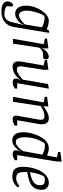

<svg xmlns="http://www.w3.org/2000/svg" viewBox="899 -1639 902 2746"><g transform="rotate(90 1350.0 -266.0)"><path d="M140 165Q71 165 34 142Q-3 119 -3 76Q-3 64 0 52.5Q3 41 8 31.5Q13 22 21.5 13.5Q30 5 40 -2H68V93Q82 106 114 114Q146 122 180 122Q225 122 254.5 93.5Q284 65 296 10Q304 -25 311 -57.5Q318 -90 325 -115.5Q332 -141 338 -153L335 -155Q312 -102 266 -67Q220 -32 173 -32Q118 -32 88 -72.5Q58 -113 58 -189Q58 -246 77 -303.5Q96 -361 127 -408.5Q158 -456 196 -484.5Q234 -513 273 -513Q302 -513 335.5 -504.5Q369 -496 395 -482L414 -517H447L363 -12Q349 73 290.5 119Q232 165 140 165ZM195 -85Q217 -85 254.5 -109.5Q292 -134 326 -170L368 -416Q338 -432 298.5 -442.5Q259 -453 232 -453Q218 -453 212.5 -451Q207 -449 201 -442Q188 -427 175.5 -398Q163 -369 152.5 -333Q142 -297 135.5 -261Q129 -225 129 -196Q129 -148 147.5 -116.5Q166 -85 195 -85Z M532 0 609 -440 529 -457V-488L669 -507V-457Q669 -448 666 -434Q663 -420 659 -412H663Q672 -433 690.5 -456.5Q709 -480 735 -496.5Q761 -513 790 -513Q804 -513 814 -505Q824 -497 824 -472Q824 -456 819.5 -446Q815 -436 812 -432H770Q736 -432 713.5 -422.5Q691 -413 678 -400Q665 -387 659 -378L601 0Z M931 5Q910 5 893 -2Q876 -9 865.5 -27Q855 -45 855 -77Q855 -88 856 -100Q857 -112 859 -123.5Q861 -135 862 -144L914 -439L835 -456V-488L975 -507V-441L930 -148Q929 -142 928 -134.5Q927 -127 926.5 -119.5Q926 -112 926 -103Q926 -81 935 -68.5Q944 -56 968 -56Q995 -56 1024 -72Q1053 -88 1078 -108.5Q1103 -129 1116 -141L1178 -502L1245 -514L1167 -61H1243V-27Q1236 -22 1211.5 -9Q1187 4 1156 4Q1128 4 1114.5 -7.5Q1101 -19 1101 -45Q1101 -60 1107 -73.5Q1113 -87 1125 -103L1122 -105Q1113 -94 1095.5 -75.5Q1078 -57 1053.5 -38.5Q1029 -20 998 -7.5Q967 5 931 5Z M1688 4Q1670 4 1657 -0.5Q1644 -5 1637.5 -16Q1631 -27 1631 -46Q1631 -48 1631 -51.5Q1631 -55 1632 -59L1685 -357Q1687 -364 1688.5 -376.5Q1690 -389 1690 -401Q1690 -424 1680 -437Q1670 -450 1635 -450Q1605 -450 1576 -439.5Q1547 -429 1525.5 -417Q1504 -405 1494 -398L1432 0H1362L1441 -440L1361 -457V-488L1501 -507L1495 -438H1498Q1504 -443 1521.5 -455Q1539 -467 1562.5 -480.5Q1586 -494 1612.5 -503.5Q1639 -513 1663 -513Q1715 -513 1734.5 -485.5Q1754 -458 1754 -420Q1754 -406 1753 -392.5Q1752 -379 1750 -367Q1748 -355 1746 -344L1697 -61H1773V-27Q1771 -25 1758 -17.5Q1745 -10 1726.5 -3Q1708 4 1688 4Z M1987 9Q1923 9 1895.5 -34Q1868 -77 1868 -150Q1868 -187 1877 -235Q1886 -283 1904.5 -331.5Q1923 -380 1950.5 -421.5Q1978 -463 2014.5 -488Q2051 -513 2097 -513Q2132 -513 2160.5 -503.5Q2189 -494 2202 -487L2228 -630L2150 -646V-678L2287 -697V-630L2195 -61H2268V-27Q2266 -25 2253 -17.5Q2240 -10 2221.5 -3Q2203 4 2182 4Q2155 4 2140.5 -6.5Q2126 -17 2126 -42Q2126 -58 2130.5 -71Q2135 -84 2145 -106L2142 -108Q2116 -61 2075.5 -26Q2035 9 1987 9ZM2010 -41Q2035 -41 2059 -58Q2083 -75 2103.5 -98.5Q2124 -122 2138 -144L2189 -420Q2163 -436 2129 -447Q2095 -458 2055 -458Q2039 -458 2029.5 -451.5Q2020 -445 2017 -440Q1996 -408 1978.5 -364Q1961 -320 1950.5 -270Q1940 -220 1940 -171Q1940 -136 1946 -106.5Q1952 -77 1967 -59Q1982 -41 2010 -41Z M2509 9Q2459 9 2426.5 -4.5Q2394 -18 2378.5 -52Q2363 -86 2363 -147Q2363 -191 2371.5 -241Q2380 -291 2397.5 -339Q2415 -387 2442.5 -426.5Q2470 -466 2507.5 -489.5Q2545 -513 2593 -513Q2628 -513 2650 -497.5Q2672 -482 2682 -460Q2692 -438 2692 -418Q2692 -359 2673.5 -321.5Q2655 -284 2621 -261.5Q2587 -239 2540 -226.5Q2493 -214 2436 -204V-195Q2436 -137 2443.5 -104.5Q2451 -72 2472 -59Q2493 -46 2531 -46Q2554 -46 2583.5 -59.5Q2613 -73 2638 -95L2656 -68Q2640 -46 2615.5 -28.5Q2591 -11 2563.5 -1Q2536 9 2509 9ZM2439 -243Q2504 -257 2541.5 -273Q2579 -289 2597 -307.5Q2615 -326 2620.5 -348.5Q2626 -371 2626 -397Q2626 -408 2622 -421.5Q2618 -435 2604 -445.5Q2590 -456 2559 -456Q2537 -456 2520.5 -452.5Q2504 -449 2499 -441Q2482 -414 2470 -378Q2458 -342 2451 -306.5Q2444 -271 2439 -243Z"/></g></svg>

Font: Faustina Light
Style: Italic
Weight: 300
Italic angle: -8°
Designer: Alfonso Garcia
Foundry: http://www.omnibus-type.com
Version: Version 1.200